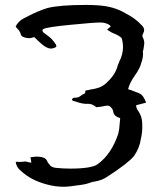

<svg xmlns="http://www.w3.org/2000/svg" viewBox="-20 -729 644 759"><path d="M231.9 9.3Q197.8 9.3 164.6 0Q103 -16.1 63 -53.2Q44.4 -67.9 42 -89.4Q47.4 -89.4 51.8 -89.1Q56.2 -88.9 59.6 -88.9Q66.9 -88.9 73.2 -89.8L79.1 -90.8Q82 -90.3 89.4 -88.9Q95.2 -86.4 101.6 -86.4H104L100.6 -106.4Q100.1 -106.9 100.1 -107.4Q104 -107.4 106.9 -107.9Q116.7 -109.9 126.5 -109.9Q139.2 -109.9 151.1 -106.2Q163.1 -102.5 168.5 -87.9Q169.9 -85 171.6 -83Q173.3 -81.1 174.8 -79.6Q181.6 -67.4 201.2 -65.4Q229 -62.5 257.3 -62.5Q342.8 -62.5 366.2 -80.1Q420.9 -119.6 447.8 -201.2Q452.1 -220.2 453.1 -239.7L455.1 -262.2Q427.7 -270 427.2 -290.5Q425.8 -297.4 419.9 -303.2Q413.6 -311.5 404.8 -311.5Q399.4 -311.5 390.4 -309.3Q381.3 -307.1 360.8 -305.2L355.5 -309.1Q343.3 -318.8 326.2 -318.8L323.7 -318.4Q305.2 -318.4 284.7 -325.7Q276.9 -328.1 269.5 -330.1Q266.1 -331.1 264.2 -335.4Q265.1 -338.4 268.3 -340.6Q271.5 -342.8 274.4 -342.8H278.8Q284.7 -342.8 290 -345Q295.4 -347.2 301 -351.6Q306.6 -356 314 -358.9Q315.9 -359.4 316.4 -361.6Q316.9 -363.8 317.1 -366.2Q317.4 -368.7 317.9 -371.1L329.1 -373Q340.3 -376 351.6 -377.4Q385.7 -383.8 404.8 -405.3Q436.5 -434.6 445.8 -471.2Q447.3 -476.1 450.2 -481L451.2 -484.9Q466.3 -513.7 466.3 -543Q466.3 -560.5 460.9 -578.6Q449.7 -588.9 432.9 -595.5Q416 -602.1 403.3 -612.3Q404.8 -613.8 406.2 -614.7L418 -624.5L414.6 -628.9Q398.9 -640.1 377.4 -640.1Q351.6 -640.1 262.7 -631.3Q161.1 -621.6 150.9 -613.8Q148.4 -612.3 147.9 -610.4Q147.9 -604 152.8 -599.6L165 -590.8Q185.5 -576.7 197.3 -558.1Q199.2 -555.7 200.9 -553.2Q202.6 -550.8 202.6 -543.9Q191.9 -537.1 181.2 -537.1Q164.1 -537.1 141.1 -558.1L138.7 -560.5Q128.4 -569.3 115.2 -582.5Q112.8 -582 109.6 -580.8Q106.4 -579.6 102.5 -578.9Q98.6 -578.1 94.7 -578.1Q85.4 -578.1 74.7 -581.8Q64 -585.4 62 -593.8Q58.6 -606.4 48.8 -615.7Q44.9 -619.1 42 -623Q49.8 -644 75.2 -657.2L92.8 -666Q127.9 -684.6 167.5 -697.3Q216.8 -709.5 318.4 -709.5Q346.2 -709.5 365.7 -708Q431.2 -704.1 477.1 -675.8Q514.2 -657.2 540 -629.4Q549.8 -620.1 549.8 -609.9Q549.8 -604 546.4 -598.1Q543 -592.3 543 -587.4Q543 -584 544.4 -581.5Q550.3 -570.3 550.3 -559.1Q550.3 -553.2 549.1 -547.6Q547.9 -542 547.4 -536.1Q547.4 -533.2 546.1 -530.5Q544.9 -527.8 544.9 -524.4L545.4 -516.1Q545.4 -500 539.6 -483.9Q534.2 -460 513.4 -430.9Q492.7 -401.9 486.3 -376.5L497.1 -373L520 -364.3Q537.6 -358.9 545.2 -347.9Q552.7 -336.9 557.6 -323.2L518.1 -313Q518.6 -299.8 526.9 -290Q541.5 -268.1 542 -243.2L542.5 -228Q542.5 -203.1 536.6 -178.7Q531.7 -144 509.8 -112.3Q486.8 -84 403.8 -30.3Q383.3 -16.1 354 -11.2Q346.2 -10.7 339.4 -7.8Q318.8 0 295.9 2.4Q252 9.3 231.9 9.3Z"/></svg>

Font: Kurland
Style: Regular
Weight: 400
Designer: GGBot
Version: 0.22